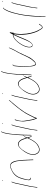

<svg xmlns="http://www.w3.org/2000/svg" viewBox="1535 -2315 995 4105"><g transform="rotate(-90 2032.5 -262.5)"><path d="M217 -702C216 -699 219 -695 224 -695C229 -695 230 -695 231 -700C232 -703 228 -709 225 -709C221 -709 218 -707 217 -702ZM151 -378 152 -377 135 -302C129 -275 122 -246 116 -216L96 -123C88 -83 77 -6 74 25L75 36C79 41 84 42 86 33V23V22C94 -71 123 -196 147 -302C153 -329 157 -353 163 -377C171 -422 183 -470 200 -508C200 -509 200 -510 199 -513C193 -525 186 -499 183 -492L182 -490C170 -458 158 -419 151 -378ZM162 -376H163ZM199 -513Z M240 -202C231 -161 228 -125 242 -113C250 -105 262 -102 267 -102H277C282 -102 284 -104 285 -108C286 -112 284 -113 279 -113H268C231 -124 245 -173 252 -202C263 -248 271 -289 289 -332C319 -418 391 -487 482 -519C508 -530 551 -545 576 -521V-522C592 -513 603 -497 612 -477C623 -454 632 -427 638 -397C651 -311 654 -259 658 -149L662 -51C662 -47 663 -47 665 -47C668 -48 674 -52 674 -55L670 -151C667 -263 664 -313 650 -400C641 -452 624 -507 587 -530C553 -550 525 -545 477 -528C431 -510 388 -485 354 -454C302 -410 275 -342 254 -265ZM482 -519Z M788 -132C765 -62 773 -10 794 28C813 63 844 96 914 83C1014 60 1078 -35 1123 -129L1137 -157L1146 -129C1151 -108 1162 -82 1176 -76L1165 -112C1162 -120 1158 -130 1155 -139L1156 -141C1153 -154 1150 -170 1143 -179L1145 -180C1153 -199 1161 -221 1168 -239V-242C1168 -243 1168 -243 1165 -244C1160 -245 1161 -245 1153 -229L1137 -196L1129 -227C1116 -279 1095 -334 1050 -362H1049C1008 -392 957 -370 920 -334C910 -324 900 -312 890 -301C851 -254 811 -200 788 -132ZM786 -50C784 -107 812 -167 838 -212C865 -259 898 -309 939 -340C962 -359 1006 -374 1039 -353C1070 -335 1092 -295 1102 -264L1118 -218C1122 -203 1126 -190 1134 -180C1101 -105 1061 -20 997 30H995C953 61 905 89 846 66C811 46 787 -1 786 -50ZM1232 -644C1227 -621 1221 -594 1217 -562C1204 -462 1196 -359 1192 -264V-237C1191 -198 1189 -160 1190 -126V-79C1195 -83 1200 -94 1201 -110C1202 -186 1203 -271 1209 -358C1215 -447 1221 -545 1244 -644C1248 -667 1254 -687 1260 -702L1270 -725C1274 -736 1273 -738 1270 -740C1268 -743 1261 -731 1260 -727C1247 -701 1239 -680 1232 -644ZM1178 -250C1180 -251 1184 -253 1187 -254V-262V-273ZM1165 -112V-113ZM1201 -110Z M1438 -702C1437 -699 1440 -695 1445 -695C1450 -695 1451 -695 1452 -700C1453 -703 1449 -709 1446 -709C1442 -709 1439 -707 1438 -702ZM1372 -378 1373 -377 1356 -302C1350 -275 1343 -246 1337 -216L1317 -123C1309 -83 1298 -6 1295 25L1296 36C1300 41 1305 42 1307 33V23V22C1315 -71 1344 -196 1368 -302C1374 -329 1378 -353 1384 -377C1392 -422 1404 -470 1421 -508C1421 -509 1421 -510 1420 -513C1414 -525 1407 -499 1404 -492L1403 -490C1391 -458 1379 -419 1372 -378ZM1383 -376H1384ZM1420 -513Z M1497 -360C1488 -302 1486 -253 1495 -204C1506 -133 1515 -55 1541 2C1546 19 1546 27 1547 28C1550 31 1566 18 1566 18L1567 14C1568 6 1570 -3 1576 -16C1593 -57 1612 -86 1632 -130C1709 -293 1829 -421 1927 -539L1928 -540L1942 -554C1945 -557 1945 -558 1942 -562C1942 -568 1941 -571 1940 -572C1939 -571 1936 -567 1933 -560L1921 -547C1836 -452 1738 -335 1662 -214C1635 -170 1609 -111 1585 -65V-63C1581 -57 1575 -50 1573 -44L1554 5L1529 -84C1525 -102 1521 -122 1518 -142C1508 -207 1488 -277 1507 -360C1510 -373 1515 -385 1519 -399L1524 -420C1531 -425 1531 -425 1530 -443H1529L1530 -448C1525 -445 1521 -441 1516 -436C1512 -413 1503 -385 1497 -360ZM1519 -399Z M2074 -702C2073 -699 2076 -695 2081 -695C2086 -695 2087 -695 2088 -700C2089 -703 2085 -709 2082 -709C2078 -709 2075 -707 2074 -702ZM2008 -378 2009 -377 1992 -302C1986 -275 1979 -246 1973 -216L1953 -123C1945 -83 1934 -6 1931 25L1932 36C1936 41 1941 42 1943 33V23V22C1951 -71 1980 -196 2004 -302C2010 -329 2014 -353 2020 -377C2028 -422 2040 -470 2057 -508C2057 -509 2057 -510 2056 -513C2050 -525 2043 -499 2040 -492L2039 -490C2027 -458 2015 -419 2008 -378ZM2019 -376H2020ZM2056 -513Z M2078 -132C2055 -62 2063 -10 2084 28C2103 63 2134 96 2204 83C2304 60 2368 -35 2413 -129L2427 -157L2436 -129C2441 -108 2452 -82 2466 -76L2455 -112C2452 -120 2448 -130 2445 -139L2446 -141C2443 -154 2440 -170 2433 -179L2435 -180C2443 -199 2451 -221 2458 -239V-242C2458 -243 2458 -243 2455 -244C2450 -245 2451 -245 2443 -229L2427 -196L2419 -227C2406 -279 2385 -334 2340 -362H2339C2298 -392 2247 -370 2210 -334C2200 -324 2190 -312 2180 -301C2141 -254 2101 -200 2078 -132ZM2076 -50C2074 -107 2102 -167 2128 -212C2155 -259 2188 -309 2229 -340C2252 -359 2296 -374 2329 -353C2360 -335 2382 -295 2392 -264L2408 -218C2412 -203 2416 -190 2424 -180C2391 -105 2351 -20 2287 30H2285C2243 61 2195 89 2136 66C2101 46 2077 -1 2076 -50ZM2522 -644C2517 -621 2511 -594 2507 -562C2494 -462 2486 -359 2482 -264V-237C2481 -198 2479 -160 2480 -126V-79C2485 -83 2490 -94 2491 -110C2492 -186 2493 -271 2499 -358C2505 -447 2511 -545 2534 -644C2538 -667 2544 -687 2550 -702L2560 -725C2564 -736 2563 -738 2560 -740C2558 -743 2551 -731 2550 -727C2537 -701 2529 -680 2522 -644ZM2468 -250C2470 -251 2474 -253 2477 -254V-262V-273ZM2455 -112V-113ZM2491 -110Z M2670 -446C2668 -410 2662 -366 2659 -325C2656 -268 2656 -199 2661 -146C2663 -99 2668 -55 2681 -25C2690 1 2700 17 2737 3C2765 -7 2798 -43 2823 -77C2839 -95 2850 -114 2861 -135C2898 -207 2931 -291 2969 -366L2970 -368L2971 -369C3002 -422 3039 -485 3059 -542L3064 -556C3066 -561 3066 -562 3066 -563V-564C3065 -572 3063 -571 3062 -571C3060 -570 3057 -564 3055 -557L3049 -544C3045 -535 3038 -522 3031 -504C3013 -460 2984 -412 2959 -370C2900 -263 2860 -125 2768 -34C2760 -24 2741 -3 2716 -3H2711C2706 -15 2699 -14 2692 -31C2668 -84 2670 -169 2668 -240C2668 -293 2672 -347 2677 -398C2679 -422 2680 -438 2684 -457L2687 -472C2692 -476 2699 -477 2702 -479C2704 -486 2702 -494 2700 -494C2697 -493 2698 -493 2697 -490H2694C2679 -478 2673 -472 2670 -446ZM2768 -34V-35Z M3077 -179C3070 -139 3072 -98 3084 -79C3100 -61 3127 -56 3154 -77C3187 -103 3219 -158 3244 -215C3269 -270 3290 -328 3315 -384L3355 -474L3345 -382C3338 -298 3343 -221 3357 -143C3373 -59 3403 40 3446 97C3461 126 3474 142 3487 147C3517 158 3541 131 3563 96L3576 74C3575 74 3574 73 3573 73C3570 74 3566 76 3564 74L3552 91C3541 110 3517 149 3493 136C3479 131 3468 114 3457 91C3441 66 3425 32 3409 -9C3370 -119 3347 -262 3363 -404C3364 -423 3368 -440 3371 -455L3376 -475L3389 -478H3396C3398 -486 3392 -486 3381 -491L3383 -493C3388 -510 3392 -520 3396 -533C3394 -542 3391 -550 3388 -555C3388 -554 3384 -552 3384 -551C3377 -538 3354 -500 3347 -481L3345 -486C3341 -484 3339 -485 3330 -485C3281 -473 3256 -456 3223 -423C3176 -379 3126 -312 3097 -240C3087 -216 3080 -197 3077 -179ZM3108 -239C3136 -308 3184 -373 3229 -417C3251 -438 3273 -459 3313 -469L3343 -475L3329 -447C3292 -377 3264 -292 3229 -216C3216 -184 3165 -60 3114 -71H3113C3104 -73 3099 -79 3094 -87C3069 -119 3087 -189 3108 -239ZM3552 91V92Z M3774 -351C3749 -236 3733 -73 3729 26C3726 76 3727 114 3729 143C3730 172 3730 191 3732 197L3731 198L3733 211C3739 217 3742 214 3744 206L3742 195V194C3742 186 3743 168 3740 140C3737 54 3744 -50 3757 -161C3768 -273 3793 -396 3826 -505C3846 -569 3860 -604 3885 -648C3892 -660 3895 -669 3906 -677L3917 -686C3917 -686 3920 -689 3920 -690C3921 -694 3920 -696 3916 -696C3915 -696 3912 -695 3912 -695L3901 -686C3883 -671 3863 -635 3847 -598C3817 -531 3794 -446 3774 -351ZM3906 -677Z M4051 -702C4050 -699 4053 -695 4058 -695C4063 -695 4064 -695 4065 -700C4066 -703 4062 -709 4059 -709C4055 -709 4052 -707 4051 -702ZM3985 -378 3986 -377 3969 -302C3963 -275 3956 -246 3950 -216L3930 -123C3922 -83 3911 -6 3908 25L3909 36C3913 41 3918 42 3920 33V23V22C3928 -71 3957 -196 3981 -302C3987 -329 3991 -353 3997 -377C4005 -422 4017 -470 4034 -508C4034 -509 4034 -510 4033 -513C4027 -525 4020 -499 4017 -492L4016 -490C4004 -458 3992 -419 3985 -378ZM3996 -376H3997ZM4033 -513Z"/></g></svg>

Font: Stray Cat
Style: HlExtObl
Weight: 100
Version: Version 1.0